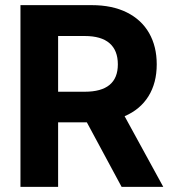

<svg xmlns="http://www.w3.org/2000/svg" viewBox="-20 -727 672 747"><path d="M59.6 -707H336.9Q416.5 -707 473.4 -678.7Q530.3 -650.4 560.1 -598.4Q589.8 -546.4 589.8 -476.6Q589.8 -404.3 557.6 -352.5Q525.4 -300.8 464.8 -274.9L615.2 0H453.1L317.9 -251H206.1V0H59.6ZM309.6 -370.1Q438.5 -370.1 438.5 -476.6Q438.5 -530.8 406.2 -558.8Q374 -586.9 309.6 -586.9H206.1V-370.1Z"/></svg>

Font: Pretendard Std
Style: Bold
Weight: 700
Designer: Base glyphs from Inter by Rasmus Andersson; Hangeul glyphs from Noto Sans CJK(Source Han Sans) by Jang Soo-young and Kan
Foundry: Kil Hyung-jin
Version: Version 1.309